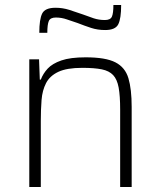

<svg xmlns="http://www.w3.org/2000/svg" viewBox="-20 -747 643 767"><path d="M97 0V-510H136L139 -429H143Q152 -453 170.5 -473Q189 -493 225 -505.5Q261 -518 322 -518Q402 -518 441 -498Q480 -478 493 -434.5Q506 -391 506 -320V0H460V-309Q460 -364 454 -397Q448 -430 432 -447Q416 -464 386.5 -470Q357 -476 309 -476Q247 -476 213 -460Q179 -444 164 -415Q149 -386 146 -347.5Q143 -309 143 -264V0ZM137 -616Q137 -670 148.5 -693Q160 -716 202 -716Q230 -716 257 -707.5Q284 -699 312 -689Q333 -681 354 -674Q375 -667 399 -667Q421 -667 427 -680.5Q433 -694 433 -727H464Q464 -673 452.5 -650Q441 -627 400 -627Q370 -627 344 -635.5Q318 -644 290 -655Q268 -662 247 -669.5Q226 -677 203 -677Q181 -677 175 -663Q169 -649 169 -616Z"/></svg>

Font: Saira ExtraLight
Style: Regular
Weight: 200
Designer: Hector Gatti with collaboration of the Omnibus-Type team
Foundry: Omnibus-Type
Version: Version 1.100; ttfautohint (v1.8.3)